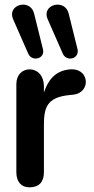

<svg xmlns="http://www.w3.org/2000/svg" viewBox="-20 -794 403 822"><path d="M106 8C147 8 168 -15 168 -56V-255C168 -331 178 -377 277 -387L296 -389C331 -393 351 -422 347 -450C342 -485 312 -500 279 -497C214 -491 185 -448 168 -398V-425C168 -465 145 -497 106 -497C77 -497 50 -475 50 -434V-56C50 -15 72 8 106 8ZM184 -712 249 -564C265 -528 321 -542 312 -583L274 -736C258 -802 156 -775 184 -712ZM36 -712 101 -564C117 -528 174 -542 164 -583L126 -736C110 -802 9 -775 36 -712Z"/></svg>

Font: SN Pro SemiBold
Style: Regular
Weight: 600
Designer: Tobias Whetton
Foundry: Supernotes
Version: Version 1.003;Glyphs 3.3 (3324)